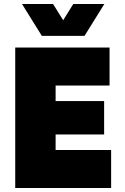

<svg xmlns="http://www.w3.org/2000/svg" viewBox="-20 -946 628 966"><path d="M56.6 -707H531.2V-515.6H259.8V-437.5H503.9V-269.5H259.8V-191.4H539.1V0H56.6ZM247.1 -925.8 297.9 -844.2 348.6 -925.8H504.9L405.3 -765.6H190.4L90.8 -925.8Z"/></svg>

Font: Wanted Sans ExtraBlack
Style: Regular
Weight: 900
Designer: Original Design by Kil Hyung-jin and Kang Hanbin, Wanted Lab, Inc; Hangeul from Source Han Sans by Jang Soo-young and Ka
Foundry: Wanted Lab, Inc.
Version: Version 1.001